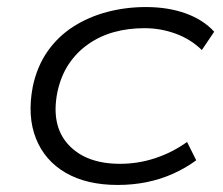

<svg xmlns="http://www.w3.org/2000/svg" viewBox="-20 -517 632 545"><path d="M314 8Q226 8 166.5 -26.5Q107 -61 82 -124Q57 -187 73 -271Q85 -328 114.5 -370.5Q144 -413 187.5 -441Q231 -469 284 -483Q337 -497 394 -497Q457 -497 507 -479Q557 -461 588 -427L553 -375Q521 -406 478.5 -421.5Q436 -437 390 -437Q344 -437 304 -426Q264 -415 231 -392Q198 -369 175.5 -335.5Q153 -302 143 -256Q124 -161 174 -106.5Q224 -52 321 -52Q372 -52 420.5 -68Q469 -84 511 -114L537 -62Q507 -40 471.5 -24Q436 -8 396.5 0Q357 8 314 8Z"/></svg>

Font: Nunito Sans 10pt Expanded Light
Style: Italic
Weight: 300
Width: 7
Italic angle: -9°
Designer: Vernon Adams
Foundry: Vernon Adams
Version: Version 3.101;gftools[0.9.27]